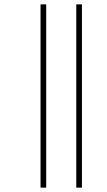

<svg xmlns="http://www.w3.org/2000/svg" viewBox="-20 -815 490 881"><path d="M330 46V-795H356V46ZM166 46V-795H192V46Z"/></svg>

Font: Noto Sans Kannada UI Condensed Thin
Style: Regular
Weight: 100
Width: 3
Designer: Jelle Bosma - Monotype Design Team
Foundry: Monotype Imaging Inc.
Version: Version 2.005; ttfautohint (v1.8.4.7-5d5b)